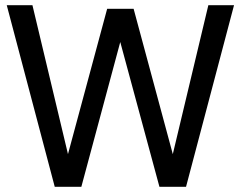

<svg xmlns="http://www.w3.org/2000/svg" viewBox="-20 -720 928 740"><path d="M191 0 6 -700H105L242 -126L393 -686H495L646 -126L783 -700H882L697 0H594.5L443.5 -558L293.5 0Z"/></svg>

Font: Cabin
Style: Regular
Weight: 400
Width: 4
Designer: Pablo Impallari
Foundry: Pablo Impallari. http://www.impallari.com Igino Marini. http://www.ikern.com
Version: Version 3.001